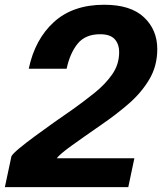

<svg xmlns="http://www.w3.org/2000/svg" viewBox="-38 -768 675 788"><path d="M-18 0 9 -127Q15.5 -138 42 -160Q68.5 -182 106 -209.5Q143.5 -237 184 -265.8Q224.5 -294.5 259.5 -318.5Q306 -351.5 350 -386.8Q394 -422 422.5 -462.8Q451 -503.5 451 -553.5Q451 -587.5 432.5 -607.5Q414 -627.5 373 -627.5Q312 -627.5 280.5 -588.5Q249 -549.5 235.5 -486H80Q105.5 -607 183.5 -677.8Q261.5 -748.5 389.5 -748.5Q498.5 -748.5 553 -697Q607.5 -645.5 607.5 -566.5Q607.5 -496.5 574.2 -441.2Q541 -386 489 -341.2Q437 -296.5 380 -257.5Q302 -203.5 254.2 -169Q206.5 -134.5 195 -118.5H513.5L488.5 0Z"/></svg>

Font: Epilogue
Style: Bold Italic
Weight: 700
Italic angle: -12°
Designer: Tyler Finck
Foundry: Etcetera Type Co
Version: Version 2.111; ttfautohint (v1.8.3)